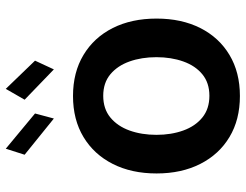

<svg xmlns="http://www.w3.org/2000/svg" viewBox="-111 -708 830 648"><g transform="rotate(-90 304.0 -384.0)"><path d="M304 10.7Q224.1 10.7 165.5 -24.5Q106.9 -59.7 74.8 -123Q42.6 -186.4 42.6 -270.6Q42.6 -355.1 74.8 -418.5Q106.9 -481.9 165.5 -517.2Q224.1 -552.6 304 -552.6Q383.9 -552.6 442.6 -517.2Q501.4 -481.9 533.4 -418.5Q565.3 -355.1 565.3 -270.6Q565.3 -186.4 533.4 -123Q501.4 -59.7 442.6 -24.5Q383.9 10.7 304 10.7ZM304.7 -92.3Q348.4 -92.3 377.3 -116.1Q406.2 -139.9 420.6 -180.6Q435 -221.2 435 -271Q435 -321 420.6 -361.7Q406.2 -402.3 377.3 -426.5Q348.4 -450.6 304.7 -450.6Q260.7 -450.6 231.4 -426.5Q202.1 -402.3 187.5 -361.7Q172.9 -321 172.9 -271Q172.9 -221.2 187.5 -180.6Q202.1 -139.9 231.4 -116.1Q260.7 -92.3 304.7 -92.3ZM393.8 -617.2 291.5 -715.9 328.1 -779.5 423.3 -680.8ZM228 -617.2 105.8 -715.9 126.1 -779.5 245 -680.8Z"/></g></svg>

Font: Inter Zeller Semi Bold
Style: Regular
Weight: 600
Designer: Rasmus Andersson; Joe Bland
Foundry: zeller
Version: Version 3.015;git-dec3a8cb1